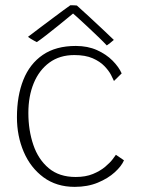

<svg xmlns="http://www.w3.org/2000/svg" viewBox="-20 -726 553 748"><path d="M463 -101.5Q453.5 -79 427.2 -55Q401 -31 361.2 -14.5Q321.5 2 271 2Q200 2 149.5 -35.2Q99 -72.5 72.5 -134.2Q46 -196 46 -269Q46 -352.5 71 -415Q96 -477.5 146.8 -512.2Q197.5 -547 275.5 -547Q321.5 -547 357.8 -530.8Q394 -514.5 418.5 -489.8Q443 -465 454 -440L424 -410.5Q421 -418 412.5 -434.2Q404 -450.5 386.8 -468.5Q369.5 -486.5 341 -499Q312.5 -511.5 269.5 -511.5Q212.5 -511.5 172.5 -482.2Q132.5 -453 111.5 -402.2Q90.5 -351.5 90.5 -286Q90.5 -218.5 109.8 -161.8Q129 -105 169.8 -70.8Q210.5 -36.5 275 -36.5Q313.5 -36.5 342 -48.2Q370.5 -60 389.5 -76Q408.5 -92 419 -105.8Q429.5 -119.5 431.5 -123ZM279.5 -704.5Q300.5 -686 326 -662.2Q351.5 -638.5 377.2 -614.5Q403 -590.5 423.5 -570.5Q415.5 -563.5 409 -558.5Q402.5 -553.5 396 -549Q384 -562 363.2 -582Q342.5 -602 320.5 -622.5Q298.5 -643 281.8 -658.2Q265 -673.5 261 -676.5H268.5Q265 -673.5 247.2 -659Q229.5 -644.5 205.8 -625.2Q182 -606 159.5 -588.5Q137 -571 123.5 -562Q120.5 -563.5 113.2 -567.2Q106 -571 99 -575.5Q92 -580 89 -582.5Q110 -598.5 135.2 -617.5Q160.5 -636.5 185 -654.8Q209.5 -673 228 -686.8Q246.5 -700.5 254 -705.5Q257.5 -705.5 261.8 -705.5Q266 -705.5 270.5 -705.2Q275 -705 279.5 -704.5Z"/></svg>

Font: Grandstander Thin Thin
Style: Regular
Weight: 250
Version: Version 1.200